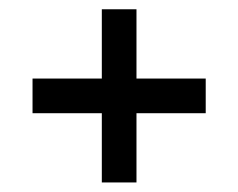

<svg xmlns="http://www.w3.org/2000/svg" viewBox="-20 -504 504 406"><path d="M48.8 -264.6V-337.9H195.3V-484.4H268.6V-337.9H415V-264.6H268.6V-118.2H195.3V-264.6Z"/></svg>

Font: Eligible
Style: Regular
Weight: 500
Version: Version 1.1